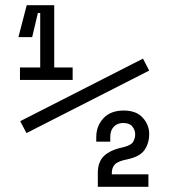

<svg xmlns="http://www.w3.org/2000/svg" viewBox="-20 -720 652 740"><path d="M57 -412V-460H135V-670H126L104 -577H51L83 -700H189V-460H260V-412ZM357 0V-54Q357 -96 381 -119Q405 -142 453 -152Q486 -160 493.5 -174Q501 -188 501 -202Q501 -219 490 -232.5Q479 -246 455 -246Q433 -246 419 -232Q405 -218 405 -192V-174H351V-192Q351 -234 378.5 -264Q406 -294 457 -294Q505 -294 530 -266.5Q555 -239 555 -204Q555 -168 537 -142Q519 -116 471 -106Q435 -99 423 -86.5Q411 -74 411 -54V-48H552V0ZM82 -207 58 -253 531 -494 555 -448Z"/></svg>

Font: Space Mono
Style: Regular
Weight: 400
Monospace: yes
Designer: Colophon Foundry + Benjamin Critton
Foundry: Colophon Foundry & Benjamin Critton
Version: Version 1.003; ttfautohint (v1.8.4.7-5d5b)